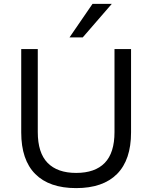

<svg xmlns="http://www.w3.org/2000/svg" viewBox="-20 -957 782 986"><path d="M371 9Q233 9 161 -63.5Q89 -136 89 -277V-705H174V-279Q174 -172 224.5 -120.5Q275 -69 371 -69Q468 -69 518 -120.5Q568 -172 568 -279V-705H653V-277Q653 -136 581 -63.5Q509 9 371 9ZM337 -765 455 -937H554L405 -765Z"/></svg>

Font: Nunito Sans 10pt
Style: Regular
Weight: 400
Designer: Vernon Adams
Foundry: Vernon Adams
Version: Version 3.101;gftools[0.9.27]